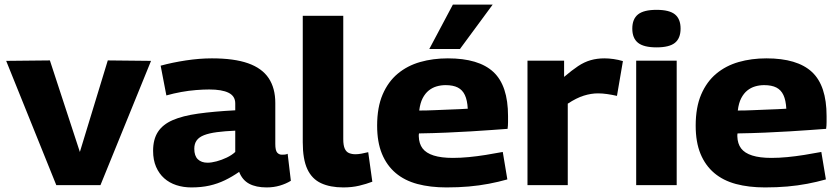

<svg xmlns="http://www.w3.org/2000/svg" viewBox="-20 -809 3665 839"><path d="M226 0 7 -543 198 -545 329 -145 451 -545 640 -543 419 0Z M649 -150Q649 -200 670 -232.5Q691 -265 734.5 -284Q778 -303 846 -312.5Q914 -322 1008 -327V-357Q1008 -389 979 -403.5Q950 -418 894 -418Q869 -418 837 -415.5Q805 -413 772 -407Q739 -401 707 -392L682 -522Q733 -536 792.5 -545Q852 -554 906 -554Q1003 -554 1064 -532.5Q1125 -511 1154 -467.5Q1183 -424 1183 -359V-180Q1183 -152 1191 -142.5Q1199 -133 1212 -133Q1217 -133 1224 -133.5Q1231 -134 1237 -137L1251 -19Q1230 -6 1203 2Q1176 10 1145 10Q1099 10 1069 -6Q1039 -22 1025 -58Q995 -37 963 -21.5Q931 -6 895.5 2Q860 10 816 10Q781 10 750.5 0Q720 -10 697.5 -30Q675 -50 662 -80Q649 -110 649 -150ZM829 -159Q829 -128 844.5 -113Q860 -98 887 -98Q904 -98 926.5 -104Q949 -110 971 -120.5Q993 -131 1008 -145V-238Q962 -236 928 -231.5Q894 -227 872 -218.5Q850 -210 839.5 -195.5Q829 -181 829 -159Z M1480 -740V-201Q1480 -174 1486.5 -159.5Q1493 -145 1505.5 -140Q1518 -135 1533 -135Q1545 -135 1559 -137.5Q1573 -140 1589 -144L1607 -15Q1581 -5 1549.5 2.5Q1518 10 1480 10Q1423 10 1383 -8.5Q1343 -27 1323 -70Q1303 -113 1303 -187V-740Z M1931 10Q1860 10 1804 -5Q1748 -20 1709 -53Q1670 -86 1649 -137Q1628 -188 1628 -260Q1628 -340 1652 -396Q1676 -452 1718 -487Q1760 -522 1816 -538Q1872 -554 1937 -554Q2072 -554 2136 -494.5Q2200 -435 2200 -302Q2200 -292 2200 -276Q2200 -260 2198 -246Q2170 -244 2129.5 -241Q2089 -238 2039 -235Q1989 -232 1931.5 -229.5Q1874 -227 1811 -226Q1810 -223 1810 -220Q1810 -217 1810 -213Q1811 -181 1826.5 -160.5Q1842 -140 1875 -129.5Q1908 -119 1959 -119Q1992 -119 2028.5 -122.5Q2065 -126 2102.5 -132Q2140 -138 2177 -145L2197 -25Q2158 -14 2116 -6Q2074 2 2028.5 6Q1983 10 1931 10ZM1812 -326Q1845 -326 1877 -327.5Q1909 -329 1937.5 -330Q1966 -331 1988 -332Q2010 -333 2024 -334Q2022 -371 2011.5 -393.5Q2001 -416 1980.5 -426.5Q1960 -437 1927 -437Q1907 -437 1888 -431.5Q1869 -426 1853.5 -413.5Q1838 -401 1827 -380Q1816 -359 1812 -326ZM1856 -595 1959 -789H2133L1990 -595Z M2445 -544V-473Q2479 -502 2506 -520Q2533 -538 2561 -546Q2589 -554 2621 -554Q2640 -554 2661 -551Q2682 -548 2702 -542L2676 -390Q2654 -395 2633 -398Q2612 -401 2593 -401Q2563 -401 2531 -391Q2499 -381 2461 -356V0H2285V-544Z M2849 -602Q2793 -602 2768 -622Q2743 -642 2743 -684Q2743 -726 2768 -746Q2793 -766 2849 -766Q2905 -766 2929.5 -746Q2954 -726 2954 -684Q2954 -642 2929.5 -622Q2905 -602 2849 -602ZM2760 0V-544H2937V0Z M3323 10Q3252 10 3196 -5Q3140 -20 3101 -53Q3062 -86 3041 -137Q3020 -188 3020 -260Q3020 -340 3044 -396Q3068 -452 3110 -487Q3152 -522 3208 -538Q3264 -554 3329 -554Q3464 -554 3528 -494.5Q3592 -435 3592 -302Q3592 -292 3592 -276Q3592 -260 3590 -246Q3562 -244 3521.5 -241Q3481 -238 3431 -235Q3381 -232 3323.5 -229.5Q3266 -227 3203 -226Q3202 -223 3202 -220Q3202 -217 3202 -213Q3203 -181 3218.5 -160.5Q3234 -140 3267 -129.5Q3300 -119 3351 -119Q3384 -119 3420.5 -122.5Q3457 -126 3494.5 -132Q3532 -138 3569 -145L3589 -25Q3550 -14 3508 -6Q3466 2 3420.5 6Q3375 10 3323 10ZM3204 -326Q3237 -326 3269 -327.5Q3301 -329 3329.5 -330Q3358 -331 3380 -332Q3402 -333 3416 -334Q3414 -371 3403.5 -393.5Q3393 -416 3372.5 -426.5Q3352 -437 3319 -437Q3299 -437 3280 -431.5Q3261 -426 3245.5 -413.5Q3230 -401 3219 -380Q3208 -359 3204 -326Z"/></svg>

Font: Georama SemiExpanded
Style: Bold
Weight: 700
Width: 6
Designer: Jean-Baptiste Levee
Foundry: Production Type
Version: Version 1.001